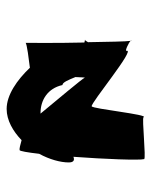

<svg xmlns="http://www.w3.org/2000/svg" viewBox="41 -756 456 578"><g transform="rotate(-90 269.0 -467.0)"><path d="M69 -488C69 -473 76 -470 86 -474C79 -380 75 -276 79 -261C81 -255 201 -268 205 -263C213 -245 230 -416 238 -419C248 -422 412 -286 405 -314C403 -320 429 -308 435 -302C433 -314 432 -369 431 -430C434 -435 436 -439 438 -439C442 -439 436 -439 430 -441C428 -524 429 -612 429 -618C427 -614 378 -608 354 -605C317 -644 272 -675 230 -675C196 -675 163 -656 136 -630C122 -634 110 -637 106 -636C103 -635 99 -612 95 -577C78 -546 69 -513 69 -488ZM216 -573H218C256 -573 292 -552 302 -507C310 -507 317 -490 326 -468C325 -450 325 -438 324 -440C323 -445 254 -527 216 -573ZM435 -302C435 -300 436 -299 436 -299C437 -300 436 -301 435 -302Z"/></g></svg>

Font: Ampere
Style: SCCnd
Weight: 400
Version: Version 1